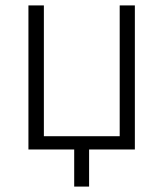

<svg xmlns="http://www.w3.org/2000/svg" viewBox="-20 -552 603 709"><path d="M85 0V-532H142V-49H422V-532H478V0H309V137H254V0Z"/></svg>

Font: Noto Sans Mono SemiCondensed Light
Style: Regular
Weight: 300
Width: 4
Designer: Monotype Design Team
Foundry: Monotype Imaging Inc.
Version: Version 2.014; ttfautohint (v1.8.4.7-5d5b)